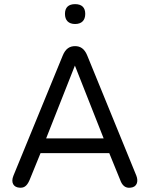

<svg xmlns="http://www.w3.org/2000/svg" viewBox="-20 -900 724 928"><path d="M73 7C93 9 109 3 123 -30L176 -160H508L561 -30C570 -5 585 11 612 7C642 4 650 -23 639 -51L402 -631C388 -666 367 -677 343 -677C318 -677 297 -666 283 -631L45 -51C31 -17 46 5 73 7ZM342 -583 481 -231H203ZM343 -784C375 -784 392 -802 392 -833C392 -864 375 -880 343 -880C311 -880 294 -864 294 -833C294 -802 311 -784 343 -784Z"/></svg>

Font: SN Pro Book
Style: Regular
Weight: 350
Designer: Tobias Whetton
Foundry: Supernotes
Version: Version 1.003;Glyphs 3.3 (3324)